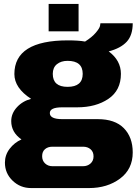

<svg xmlns="http://www.w3.org/2000/svg" viewBox="-20 -745 707 975"><path d="M490 -627H654Q654 -566 623.5 -533Q593 -500 532 -484Q594 -438 594 -370Q594 -286 530.5 -243Q467 -200 372 -200H296Q233 -200 233 -171Q233 -140 296 -140H476Q564 -140 609 -94Q654 -48 654 29Q654 114 589.5 162Q525 210 432 210H138Q83 210 44 172.5Q5 135 5 81Q5 42 29 10.5Q53 -21 89 -37Q37 -73 37 -130Q37 -169 66 -200.5Q95 -232 138 -243Q53 -298 53 -369Q53 -540 325 -540Q379 -540 412 -534Q447 -556 466.5 -579Q486 -602 488 -614ZM402 0H246Q223 0 208.5 12.5Q194 25 194 48Q194 71 209 85Q224 99 246 99H402Q424 99 439.5 85.5Q455 72 455 49Q455 26 440 13Q425 0 402 0ZM323 -436Q290 -436 269 -419Q248 -402 248 -370Q248 -304 323 -304Q400 -304 400 -370Q400 -436 323 -436ZM379 -725V-586H227V-725Z"/></svg>

Font: Archicoco
Style: Regular
Weight: 400
Designer: Hector Gatti
Foundry: Hector Gatti
Version: 1.002